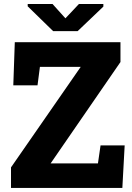

<svg xmlns="http://www.w3.org/2000/svg" viewBox="-20 -917 643 937"><path d="M33.7 0V-100.1L374 -590.8H174.8L163.1 -500.5H44.9L52.2 -710.9H567.9V-614.3L227.1 -119.6H458L470.7 -207.5H588.4L577.1 0ZM484.4 -897.5V-884.8L358.9 -765.1H239.3L115.2 -886.2V-897.5H236.3L299.3 -827.6L365.2 -897.5Z"/></svg>

Font: Roboto Slab ExtraBold
Style: Regular
Weight: 800
Designer: Google
Version: Version 2.001; ttfautohint (v1.8.3)